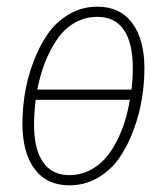

<svg xmlns="http://www.w3.org/2000/svg" viewBox="-20 -551 505 581"><path d="M274.9 -530.8Q343.3 -530.8 380.1 -481.2Q417 -431.6 417 -344.2Q417 -299.3 409.4 -252.4Q401.9 -205.6 384.3 -158Q366.7 -110.4 341.3 -73.5Q315.9 -36.6 276.6 -13.4Q237.3 9.8 189.9 9.8Q121.6 9.8 84.7 -39.6Q47.9 -88.9 47.9 -176.8Q47.9 -221.7 55.4 -268.6Q63 -315.4 80.8 -363Q98.6 -410.6 124 -447.5Q149.4 -484.4 188.5 -507.6Q227.5 -530.8 274.9 -530.8ZM274.9 -500Q236.3 -500 204.6 -481.2Q172.9 -462.4 151.4 -429.9Q129.9 -397.5 115.5 -360.1Q101.1 -322.8 92.8 -279.8H377.9Q381.8 -310.5 381.8 -345.2Q381.8 -421.4 354.7 -460.7Q327.6 -500 274.9 -500ZM189.9 -21Q221.7 -21 249.3 -34.4Q276.9 -47.9 296.6 -69.6Q316.4 -91.3 332 -121.3Q347.7 -151.4 357.4 -182.9Q367.2 -214.4 373 -249H87.9Q83 -206.1 83 -174.8Q83 -99.1 110.4 -60.1Q137.7 -21 189.9 -21Z"/></svg>

Font: Fira Sans Compressed UltraLight
Style: Italic
Weight: 200
Width: 3
Italic angle: -8°
Designer: Carrois Corporate & Edenspiekermann AG
Foundry: Carrois Corporate GbR & Edenspiekermann AG
Version: Version 4.203;PS 004.203;hotconv 1.0.88;makeotf.lib2.5.64775